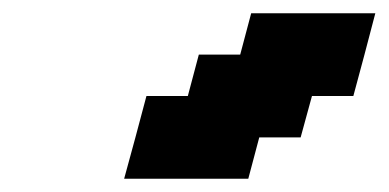

<svg xmlns="http://www.w3.org/2000/svg" viewBox="-20 -895 587 290"><path d="M167.5 -625H355L371.6 -687.5H434.1L451.2 -750H513.7Q519.5 -771 530.5 -812.5Q541.5 -854 546.9 -875H359.4L342.8 -812.5H280.3L263.7 -750H201.2Q195.8 -729.5 184.6 -687.7Q173.3 -646 167.5 -625Z"/></svg>

Font: Faithful 32x
Style: SemiboldOblique
Weight: 400
Foundry: Faithful Resource Pack
Version: Version 1.0; January 27, 2023